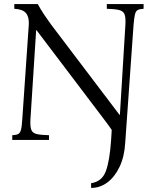

<svg xmlns="http://www.w3.org/2000/svg" viewBox="-20 -685 723 940"><path d="M503 -642V-665H683V-642Q664 -641 654.5 -636Q645 -631 641 -615.5Q637 -600 634 -565L593 15Q589 82 565.5 131.5Q542 181 506 208Q470 235 426 235V212Q479 204 498 153.5Q517 103 524 0L527 -49Q519 -61 509 -74.5Q499 -88 487 -104L159 -537H157L129 -100Q127 -65 133.5 -49Q140 -33 160.5 -28.5Q181 -24 220 -23V0H40V-23Q59 -24 68.5 -28.5Q78 -33 82.5 -49Q87 -65 89 -100L121 -565Q123 -602 107 -621Q91 -640 50 -642V-665H165Q179 -639 196 -613.5Q213 -588 230 -565L565 -123H567L594 -565Q596 -600 589.5 -615.5Q583 -631 563 -636Q543 -641 503 -642Z"/></svg>

Font: Bona Nova SC
Style: Italic
Weight: 400
Italic angle: -4°
Designer: Mateusz Machalski
Foundry: Capitalics
Version: Version 4.001; ttfautohint (v1.8.4.7-5d5b)